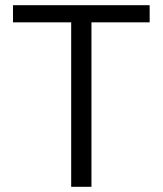

<svg xmlns="http://www.w3.org/2000/svg" viewBox="-20 -719 626 739"><path d="M254 -633H30V-699H556V-633H332V0H254Z"/></svg>

Font: Prompt Light
Style: Regular
Weight: 300
Designer: Katatrad Team
Foundry: CadsonDemak
Version: Version 1.001